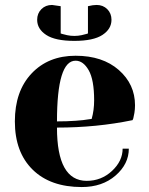

<svg xmlns="http://www.w3.org/2000/svg" viewBox="-20 -740 600 775"><path d="M210 -250Q250 -250 285 -252.5Q320 -255 335 -258L350 -260Q360 -295 360 -335Q360 -418 338 -456.5Q316 -495 285 -495Q210 -495 210 -250ZM310 15Q183 15 111.5 -55.5Q40 -126 40 -250Q40 -372 107.5 -443.5Q175 -515 285 -515Q394 -515 459.5 -457.5Q525 -400 525 -315Q525 -299 522.5 -284Q520 -269 518 -262L515 -255Q370 -225 210 -225Q210 -10 330 -10Q389 -10 432 -50Q475 -90 475 -140H500Q500 -78 446.5 -31.5Q393 15 310 15ZM329 -603 335 -605V-715Q355 -720 370 -720Q396 -720 413 -703Q430 -686 430 -660Q430 -623 393.5 -599Q357 -575 280 -575Q203 -575 166.5 -599Q130 -623 130 -660Q130 -686 147 -703Q164 -720 190 -720L225 -715V-605L231 -603Q237 -601 251 -598Q265 -595 280 -595Q295 -595 309 -598Q323 -601 329 -603Z"/></svg>

Font: Yeseva One
Style: Regular
Weight: 400
Designer: Jovanny Lemonad
Foundry: Jovanny Lemonad
Version: Version 2.000